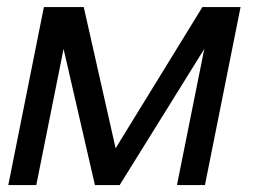

<svg xmlns="http://www.w3.org/2000/svg" viewBox="-20 -533 753 553"><path d="M3.9 0 106.4 -512.7H221.2L313 -106L563 -512.7H672.9L570.3 0H489.7L568.4 -392.1L324.7 0H253.4L163.1 -392.1L84.5 0Z"/></svg>

Font: Sansation
Style: Italic
Weight: 400
Designer: Bernd Montag
Version: Version 1.301